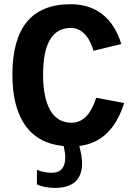

<svg xmlns="http://www.w3.org/2000/svg" viewBox="-20 -689 640 916"><path d="M185.5 -332.5Q185.5 -222.7 219.7 -163.1Q253.9 -103.5 321.8 -103.5Q400.9 -103.5 439 -222.7L572.3 -197.3Q513.7 -11.2 358.4 7.3Q371.6 59.1 371.6 89.8Q371.6 207.5 240.7 207.5Q219.2 207.5 195.6 203.1Q171.9 198.7 156.2 190.4V121.1Q189.5 135.3 227.5 135.3Q291.5 135.3 291.5 59.6Q291.5 43.9 283.7 7.8Q162.6 -3.4 100.8 -90.3Q39.1 -177.2 39.1 -332.5Q39.1 -668.9 316.4 -668.9Q407.7 -668.9 469 -620.4Q530.3 -571.8 558.6 -479L425.8 -446.8Q411.6 -498.5 383.3 -527.1Q355 -555.7 318.4 -555.7Q185.5 -555.7 185.5 -332.5Z"/></svg>

Font: Cousine
Style: Bold
Weight: 700
Monospace: yes
Designer: Steve Matteson
Foundry: Ascender Corporation
Version: Version 1.20